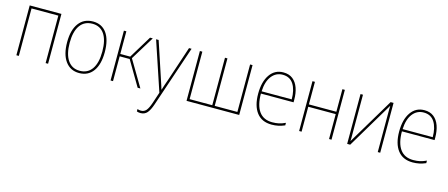

<svg xmlns="http://www.w3.org/2000/svg" viewBox="-49 -1130 4588 1965"><g transform="rotate(15 2245.0 -147.5)"><path d="M83 0V-528H419V0H393V-503H109V0Z M749 10Q656 10 603 -62.5Q550 -135 550 -265Q550 -394 603.5 -465.5Q657 -537 753 -537Q847 -537 898 -466Q949 -395 949 -264Q949 -134 896.5 -62Q844 10 749 10ZM749 -14Q833 -14 878 -78.5Q923 -143 923 -264Q923 -385 879 -449Q835 -513 753 -513Q668 -513 622.5 -449Q577 -385 577 -265Q577 -145 622 -79.5Q667 -14 749 -14Z M1081 0V-528H1107V-288H1212L1358 -528H1387L1233 -277L1397 0H1368L1213 -263H1107V0Z M1462 243Q1440 243 1423 236V211Q1442 218 1461 218Q1494 218 1515.5 193.5Q1537 169 1557 109L1596 -8L1422 -528H1449L1571 -160Q1587 -112 1595 -87Q1603 -62 1608 -45H1610Q1624 -92 1648 -158L1771 -528H1798L1580 119Q1558 184 1532 213.5Q1506 243 1462 243Z M1886 0V-528H1912V-25H2152V-528H2178V-25H2418V-528H2444V0Z M2789 10Q2684 10 2629.5 -61.5Q2575 -133 2575 -261Q2575 -388 2627 -463Q2679 -538 2770 -538Q2830 -538 2869.5 -507Q2909 -476 2928.5 -421Q2948 -366 2948 -295V-269H2602Q2602 -145 2649 -80Q2696 -15 2789 -15Q2827 -15 2859 -22Q2891 -29 2927 -46V-19Q2892 -4 2858.5 3Q2825 10 2789 10ZM2603 -293H2922Q2922 -393 2884 -453Q2846 -513 2769 -513Q2698 -513 2653 -456Q2608 -399 2603 -293Z M3079 0V-528H3105V-289H3396V-528H3422V0H3396V-264H3105V0Z M3588 0V-528H3614V-117Q3614 -94 3614 -76Q3614 -58 3613 -36L3907 -528H3938V0H3912V-410Q3912 -433 3912 -450.5Q3912 -468 3913 -491L3620 0Z M4283 10Q4178 10 4123.5 -61.5Q4069 -133 4069 -261Q4069 -388 4121 -463Q4173 -538 4264 -538Q4324 -538 4363.5 -507Q4403 -476 4422.5 -421Q4442 -366 4442 -295V-269H4096Q4096 -145 4143 -80Q4190 -15 4283 -15Q4321 -15 4353 -22Q4385 -29 4421 -46V-19Q4386 -4 4352.5 3Q4319 10 4283 10ZM4097 -293H4416Q4416 -393 4378 -453Q4340 -513 4263 -513Q4192 -513 4147 -456Q4102 -399 4097 -293Z"/></g></svg>

Font: Noto Sans SemiCondensed Thin
Style: Regular
Weight: 100
Width: 4
Designer: Monotype Design Team
Foundry: Monotype Imaging Inc.
Version: Version 2.013; ttfautohint (v1.8.4.7-5d5b)